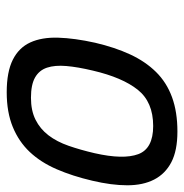

<svg xmlns="http://www.w3.org/2000/svg" viewBox="-8 -542 561 586"><g transform="rotate(90 273.0 -249.5)"><path d="M382 -510Q440 -510 475.5 -491.5Q511 -473 528.5 -439Q546 -405 546 -357Q546 -309 532 -250Q518 -190 497 -141.5Q476 -93 444.5 -59.5Q413 -26 368 -7.5Q323 11 262 11Q200 11 163 -7.5Q126 -26 110 -61Q94 -96 95.5 -146Q97 -196 111 -259Q125 -319 146.5 -365.5Q168 -412 200 -444.5Q232 -477 277 -493.5Q322 -510 382 -510ZM279 -63Q318 -63 346 -77Q374 -91 393.5 -116.5Q413 -142 425.5 -178Q438 -214 448 -257Q468 -345 451 -390.5Q434 -436 365 -436Q292 -436 254.5 -389Q217 -342 196 -252Q185 -206 182 -171Q179 -136 187 -112Q195 -88 217 -75.5Q239 -63 279 -63Z"/></g></svg>

Font: Panefresco 500wt
Style: Italic
Weight: 700
Foundry: Campivisivi & Chank Co
Version: Version 1.000